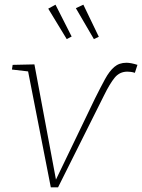

<svg xmlns="http://www.w3.org/2000/svg" viewBox="-20 -798 607 820"><path d="M567 -521 556 -487Q547 -490 538.5 -491Q530 -492 524 -492Q491 -492 470 -466.5Q449 -441 424 -390L228 2H197L100 -493L31 -501L34 -521L127 -523L219 -31L386 -378Q410 -426 428.5 -460Q447 -494 468 -512Q489 -530 520 -530Q539 -530 567 -521ZM265 -631 186 -761 217 -778 286 -642ZM381 -631 304 -763 336 -778 402 -641Z"/></svg>

Font: Bitter ExtraLight
Style: Italic
Weight: 200
Italic angle: -9°
Designer: Sol Matas, and Bitter project Authors
Foundry: Sol Matas
Version: Version 2.001